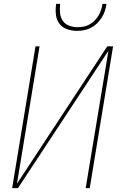

<svg xmlns="http://www.w3.org/2000/svg" viewBox="-20 -975 640 995"><path d="M43 0 164 -735H185L68 -23L536 -735H566L445 0H424L542 -712L73 0ZM379 -815Q352 -815 327 -824Q302 -833 287 -853.5Q272 -874 269.5 -901Q267 -928 271 -955H292Q289 -932 291 -909Q293 -886 305 -868Q317 -850 338 -842Q359 -834 382 -834Q398 -834 413.5 -837Q429 -840 443.5 -848Q458 -856 470 -868Q482 -880 490.5 -894.5Q499 -909 504 -924Q509 -939 511 -955H532Q529 -936 523.5 -918.5Q518 -901 507.5 -884.5Q497 -868 483 -854Q469 -840 451.5 -831Q434 -822 415.5 -818.5Q397 -815 379 -815Z"/></svg>

Font: Iosevka Curly ThExObl
Style: Regular
Weight: 100
Width: 7
Italic angle: -9°
Monospace: yes
Designer: Belleve Invis
Foundry: Belleve Invis
Version: Version 11.1.0; ttfautohint (v1.8.3)